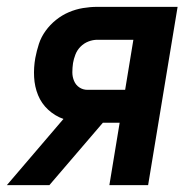

<svg xmlns="http://www.w3.org/2000/svg" viewBox="-47 -540 567 560"><path d="M-27 0 138 -193Q113 -202 93.5 -220Q74 -238 64 -262.5Q54 -287 52.5 -315Q51 -343 56 -371Q60 -392 66.5 -412Q73 -432 86 -450Q99 -468 116.5 -482Q134 -496 154 -504.5Q174 -513 195 -516.5Q216 -520 237 -520H471L385 0H272L302 -182H253L97 0ZM208 -278H318L342 -424H237Q224 -424 211 -419Q198 -414 188 -404Q178 -394 173 -381Q168 -368 166 -356Q164 -342 164 -329Q164 -316 169 -304Q174 -292 184.5 -285Q195 -278 208 -278Z"/></svg>

Font: Iosevka SS04
Style: Bold Italic
Weight: 700
Italic angle: -9°
Monospace: yes
Designer: Belleve Invis
Foundry: Belleve Invis
Version: Version 19.0.0; ttfautohint (v1.8.4)